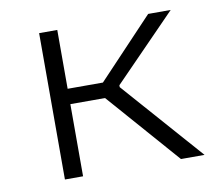

<svg xmlns="http://www.w3.org/2000/svg" viewBox="-62 -573 744 646"><g transform="rotate(-10 310.0 -250.0)"><path d="M172 0V-246.5H290.5L506.5 0H587L345.5 -274V-280.5L559.5 -500H482.5L292.5 -299H172V-500H110V0Z"/></g></svg>

Font: Monaspace Neon ExtraLight
Style: Regular
Weight: 200
Designer: Riley Cran & the Lettermatic Team
Foundry: Lettermatic
Version: Version 1.200 (Monaspace Neon)